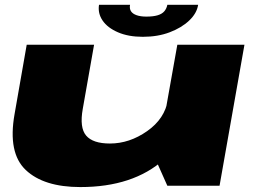

<svg xmlns="http://www.w3.org/2000/svg" viewBox="-20 -772 1095 798"><path d="M675.5 0H892.5L996 -586H717L630.5 -101ZM371 -586H91L40.5 -297.5Q12 -136.5 87 -65.5Q162 5.5 314 5.5Q533 5.5 661.2 -108.8Q789.5 -223 800 -283.5L678 -357.5Q665 -278.5 591.5 -227Q518 -175.5 437 -175.5Q366 -175.5 338 -208.5Q310 -241.5 324 -319.5ZM573.5 -619Q636 -619 685.2 -637.8Q734.5 -656.5 766.2 -686.5Q798 -716.5 803.5 -752H675.5Q672.5 -736.5 663 -725.2Q653.5 -714 635.2 -708.5Q617 -703 588.5 -703Q564 -703 547.8 -708.8Q531.5 -714.5 524.5 -725.2Q517.5 -736 520.5 -752H391.5Q386 -716.5 406.5 -686.5Q427 -656.5 470.2 -637.8Q513.5 -619 573.5 -619Z"/></svg>

Font: Anybody ExtraExpanded Black
Style: Italic
Weight: 900
Width: 8
Italic angle: -10°
Version: Version 1.113;gftools[0.9.25]